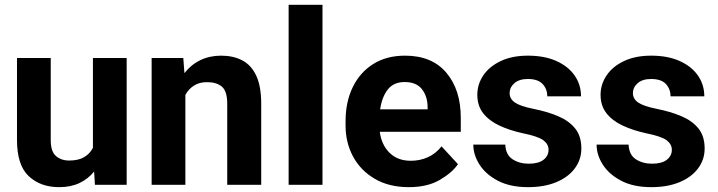

<svg xmlns="http://www.w3.org/2000/svg" viewBox="-20 -770 2993 800"><path d="M375.5 0 372.1 -55.2Q347.2 -24.4 311 -7.3Q274.9 9.8 226.6 9.8Q148.4 9.8 99.6 -36.1Q50.8 -82 50.8 -187V-528.3H191.4V-186Q191.4 -139.2 212.9 -120.1Q234.4 -101.1 268.1 -101.1Q307.1 -101.1 331.1 -115.5Q355 -129.9 367.2 -154.3V-528.3H507.8V0Z M842.3 -427.7Q810.5 -427.7 788.1 -413.3Q765.6 -398.9 752.4 -374.5V0H611.8V-528.3H743.7L748.5 -465.3Q775.9 -500.5 814.7 -519.3Q853.5 -538.1 901.4 -538.1Q951.2 -538.1 988.8 -518.8Q1026.4 -499.5 1047.4 -455.3Q1068.4 -411.1 1068.4 -336.9V0H926.8V-337.4Q926.8 -389.6 904.8 -408.7Q882.8 -427.7 842.3 -427.7Z M1323.7 -750V0H1182.6V-750Z M1683.1 9.8Q1601.1 9.8 1542 -24.7Q1482.9 -59.1 1451.4 -117.2Q1419.9 -175.3 1419.9 -246.1V-265.6Q1419.9 -345.7 1450 -407.2Q1480 -468.8 1535.4 -503.4Q1590.8 -538.1 1667.5 -538.1Q1779.8 -538.1 1839.8 -467Q1899.9 -396 1899.9 -279.3V-220.7H1562.5Q1569.3 -167 1603 -133.5Q1636.7 -100.1 1691.9 -100.1Q1730 -100.1 1762.9 -115Q1795.9 -129.9 1819.8 -160.2L1888.2 -85.9Q1863.3 -49.8 1811.8 -20Q1760.3 9.8 1683.1 9.8ZM1666 -428.2Q1620.1 -428.2 1595.7 -397Q1571.3 -365.7 1564 -314.5H1761.7V-325.2Q1761.2 -368.7 1738 -398.4Q1714.8 -428.2 1666 -428.2Z M2265.6 -146Q2265.6 -168.9 2244.4 -185.3Q2223.1 -201.7 2156.2 -215.3Q2102.5 -227.1 2060.1 -247.1Q2017.6 -267.1 1993.2 -298.3Q1968.8 -329.6 1968.8 -375Q1968.8 -418.9 1993.9 -456.1Q2019 -493.2 2066.4 -515.6Q2113.8 -538.1 2179.7 -538.1Q2248 -538.1 2297.6 -516.1Q2347.2 -494.1 2374 -455.8Q2400.9 -417.5 2400.9 -368.7H2260.3Q2260.3 -399.4 2240.7 -420.2Q2221.2 -440.9 2179.2 -440.9Q2143.6 -440.9 2123.5 -423.6Q2103.5 -406.2 2103.5 -381.8Q2103.5 -357.9 2125.5 -342.8Q2147.5 -327.6 2202.6 -316.4Q2259.8 -305.2 2304.9 -286.1Q2350.1 -267.1 2376.2 -235.1Q2402.3 -203.1 2402.3 -151.4Q2402.3 -105 2375 -68.4Q2347.7 -31.7 2297.9 -11Q2248 9.8 2180.2 9.8Q2106 9.8 2055.2 -16.6Q2004.4 -43 1978.3 -83.7Q1952.1 -124.5 1952.1 -167.5H2085.4Q2087.4 -124.5 2116 -106.2Q2144.5 -87.9 2183.1 -87.9Q2223.6 -87.9 2244.6 -104.2Q2265.6 -120.6 2265.6 -146Z M2779.3 -146Q2779.3 -168.9 2758.1 -185.3Q2736.8 -201.7 2669.9 -215.3Q2616.2 -227.1 2573.7 -247.1Q2531.2 -267.1 2506.8 -298.3Q2482.4 -329.6 2482.4 -375Q2482.4 -418.9 2507.6 -456.1Q2532.7 -493.2 2580.1 -515.6Q2627.4 -538.1 2693.4 -538.1Q2761.7 -538.1 2811.3 -516.1Q2860.8 -494.1 2887.7 -455.8Q2914.6 -417.5 2914.6 -368.7H2773.9Q2773.9 -399.4 2754.4 -420.2Q2734.9 -440.9 2692.9 -440.9Q2657.2 -440.9 2637.2 -423.6Q2617.2 -406.2 2617.2 -381.8Q2617.2 -357.9 2639.2 -342.8Q2661.1 -327.6 2716.3 -316.4Q2773.4 -305.2 2818.6 -286.1Q2863.8 -267.1 2889.9 -235.1Q2916 -203.1 2916 -151.4Q2916 -105 2888.7 -68.4Q2861.3 -31.7 2811.5 -11Q2761.7 9.8 2693.8 9.8Q2619.6 9.8 2568.8 -16.6Q2518.1 -43 2491.9 -83.7Q2465.8 -124.5 2465.8 -167.5H2599.1Q2601.1 -124.5 2629.6 -106.2Q2658.2 -87.9 2696.8 -87.9Q2737.3 -87.9 2758.3 -104.2Q2779.3 -120.6 2779.3 -146Z"/></svg>

Font: Vazirmatn UI
Style: Bold
Weight: 700
Designer: Saber Rastikerdar
Foundry: Saber Rastikerdar
Version: Version 33.003